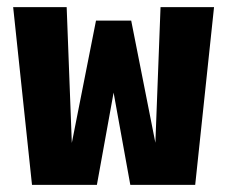

<svg xmlns="http://www.w3.org/2000/svg" viewBox="-20 -520 640 540"><path d="M70 0 17 -500H167.5L182 -118L250 -462H349L417 -118.5L431.5 -500H582L529 0H346.5L299.5 -259.5L252.5 0Z"/></svg>

Font: Trispace Condensed
Style: Bold
Weight: 700
Width: 3
Designer: Tyler Finck
Foundry: Etcetera Type Company
Version: Version 1.210; ttfautohint (v1.8.3)